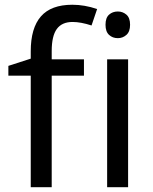

<svg xmlns="http://www.w3.org/2000/svg" viewBox="-20 -785 642 805"><path d="M332 -467.8H196.8V0H108.9V-467.8H15.1V-508.8L108.9 -539.1V-569.8Q108.9 -667.5 151.6 -716.3Q194.3 -765.1 283.2 -765.1Q334.5 -765.1 387.2 -747.1L363.8 -678.2Q318.4 -692.9 284.2 -692.9Q239.7 -692.9 218.3 -663.6Q196.8 -634.3 196.8 -570.8V-536.1H332ZM517.1 0H429.2V-536.1H517.1ZM422.4 -681.2Q422.4 -710.4 437.3 -723.6Q452.1 -736.8 474.1 -736.8Q494.6 -736.8 510 -723.6Q525.4 -710.4 525.4 -681.2Q525.4 -652.3 510 -638.7Q494.6 -625 474.1 -625Q452.1 -625 437.3 -638.7Q422.4 -652.3 422.4 -681.2Z"/></svg>

Font: NotoPenekeko
Style: Regular
Weight: 400
Designer: Monotype Design team
Foundry: Monotype Imaging Inc.
Version: Version 1.04